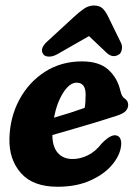

<svg xmlns="http://www.w3.org/2000/svg" viewBox="-20 -684 502 713"><path d="M430 -146.5Q427.5 -110.5 398.5 -74.5Q369.5 -38.5 317.2 -14.5Q265 9.5 193.5 9.5Q102.5 9.5 57.8 -41.2Q13 -92 15 -170Q17 -249 52 -314Q87 -379 147 -417.5Q207 -456 284.5 -456Q348 -456 382 -425.5Q416 -395 427 -347Q430.5 -333 433.8 -327.8Q437 -322.5 442.5 -318.5Q455.5 -310 456 -295.5Q456.5 -282.5 447 -272Q437.5 -261.5 411.5 -253.5Q381.5 -243.5 340 -231Q298.5 -218.5 254.8 -205.8Q211 -193 174.5 -182.5Q174.5 -140 194.2 -116.8Q214 -93.5 250 -93.5Q277.5 -93.5 306 -107.2Q334.5 -121 357.5 -151Q392 -186.5 412.5 -181Q423 -178 427 -168.5Q431 -159 430 -146.5ZM264.5 -377Q238.5 -377 214.8 -339.8Q191 -302.5 180.5 -247Q210 -255.5 240.5 -265.2Q271 -275 294.5 -283.5Q298 -303.5 298 -333Q298 -377 264.5 -377ZM192.5 -482.5Q175 -473 160.5 -473.8Q146 -474.5 140.5 -483Q126 -503.5 156 -530.5L256 -622.5Q276 -641 292.8 -652.2Q309.5 -663.5 329 -663.5Q350 -663.5 361.2 -652.5Q372.5 -641.5 381.5 -622.5L428.5 -526.5Q435 -514 432.5 -501Q430 -488 423.5 -483Q400.5 -466.5 377.5 -486.5L310.5 -550Z"/></svg>

Font: Fraunces 144pt SuperSoft
Style: Bold Italic
Weight: 700
Italic angle: -16°
Version: Version 1.000;[0bf87f6ff]